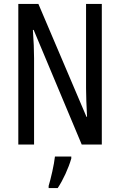

<svg xmlns="http://www.w3.org/2000/svg" viewBox="-20 -827 609 975"><path d="M497 -93V-807H417V-379C417 -341 419 -293 422 -234H419L175 -807H73V-93H153V-531C153 -572 151 -620 147 -675H151L395 -93ZM342 -22V-32H259C255 8 238 81 227 117V128H273C300 88 328 27 342 -22Z"/></svg>

Font: Noto Sans Kannada UI ExtraCondensed
Style: Regular
Weight: 400
Width: 2
Designer: Jelle Bosma - Monotype Design Team
Foundry: Monotype Imaging Inc.
Version: Version 2.005